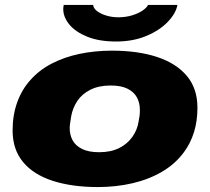

<svg xmlns="http://www.w3.org/2000/svg" viewBox="-20 -745 850 777"><path d="M376 12Q272 12 194 -13Q116 -38 73.5 -89Q31 -140 31 -217Q31 -279 49.5 -330.5Q68 -382 102 -420Q138 -461 189 -487.5Q240 -514 302 -527Q364 -540 433 -540Q538 -540 615.5 -514.5Q693 -489 736 -438Q779 -387 779 -309Q779 -255 765 -210Q751 -165 725 -130Q690 -82 636.5 -50.5Q583 -19 516.5 -3.5Q450 12 376 12ZM381 -129Q429 -129 462.5 -146Q496 -163 516 -191.5Q536 -220 541 -254Q544 -269 545 -277.5Q546 -286 546 -291.5Q546 -297 546 -301Q546 -329 534 -351Q522 -373 496 -386Q470 -399 428 -399Q380 -399 346 -382Q312 -365 293 -336.5Q274 -308 268 -274Q266 -260 264.5 -251Q263 -242 262.5 -236.5Q262 -231 262 -227Q262 -199 274 -177Q286 -155 312.5 -142Q339 -129 381 -129ZM450 -577Q381 -577 333 -596.5Q285 -616 260.5 -646Q236 -676 236 -708Q236 -713 236.5 -717Q237 -721 238 -725H357Q358 -711 373.5 -699.5Q389 -688 412 -681.5Q435 -675 458 -675Q489 -675 515 -683Q541 -691 558 -703Q575 -715 579 -725H698Q692 -691 659 -656.5Q626 -622 572 -599.5Q518 -577 450 -577Z"/></svg>

Font: Archivo Expanded Black
Style: Italic
Weight: 900
Width: 7
Italic angle: -10°
Designer: Hector Gatti
Foundry: Omnibus-Type
Version: Version 2.001